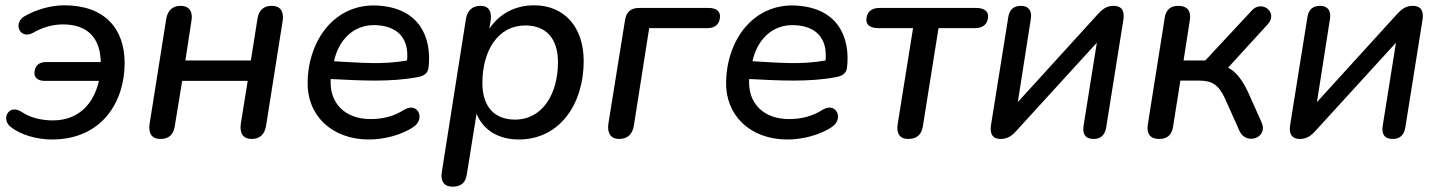

<svg xmlns="http://www.w3.org/2000/svg" viewBox="-20 -517 5430 724"><path d="M176 9C365 9 450 -134 450 -279C450 -409 375 -497 222 -497C174 -497 118 -482 73 -456C27 -430 55 -365 106 -394C141 -415 183 -425 217 -425C315 -425 358 -369 360 -283H153C127 -283 112 -269 110 -245C108 -225 122 -212 149 -212H353C335 -132 282 -63 179 -63C134 -63 92 -74 60 -96C11 -126 -17 -66 21 -38C60 -7 122 9 176 9Z M585 7C615 7 634 -8 639 -41L667 -212H914L888 -50C883 -14 897 7 929 7C958 7 977 -8 983 -41L1046 -439C1051 -474 1037 -495 1005 -495C975 -495 956 -479 951 -447L926 -289H679L702 -439C708 -474 693 -495 661 -495C632 -495 613 -479 607 -447L544 -49C539 -13 553 7 585 7Z M1371 9C1426 9 1494 -7 1540 -39C1585 -70 1555 -134 1504 -103C1465 -78 1422 -68 1377 -68C1281 -68 1221 -128 1227 -219C1346 -213 1451 -207 1554 -226C1574 -230 1593 -237 1596 -262C1609 -376 1562 -487 1404 -496C1244 -505 1143 -368 1140 -208C1137 -84 1229 9 1371 9ZM1240 -286V-288C1256 -362 1311 -428 1402 -422C1491 -416 1522 -361 1515 -289C1422 -272 1335 -281 1240 -286Z M1686 187C1718 187 1735 173 1740 142L1777 -88C1804 -22 1865 9 1936 9C2091 9 2181 -125 2181 -287C2181 -416 2107 -497 1994 -497C1921 -497 1862 -464 1825 -408L1830 -438C1836 -474 1822 -495 1793 -495C1761 -495 1743 -478 1737 -446L1646 132C1640 167 1656 187 1686 187ZM1922 -66C1845 -66 1799 -114 1799 -204C1799 -325 1857 -421 1961 -421C2038 -421 2084 -373 2084 -283C2084 -163 2026 -66 1922 -66Z M2314 7C2345 7 2364 -9 2370 -42L2428 -411H2649C2678 -411 2695 -428 2695 -456C2695 -475 2680 -487 2653 -487H2389C2359 -487 2342 -472 2337 -442L2274 -50C2269 -14 2284 7 2314 7Z M2949 9C3004 9 3072 -7 3118 -39C3163 -70 3133 -134 3082 -103C3043 -78 3000 -68 2955 -68C2859 -68 2799 -128 2805 -219C2924 -213 3029 -207 3132 -226C3152 -230 3171 -237 3174 -262C3187 -376 3140 -487 2982 -496C2822 -505 2721 -368 2718 -208C2715 -84 2807 9 2949 9ZM2818 -286V-288C2834 -362 2889 -428 2980 -422C3069 -416 3100 -361 3093 -289C3000 -272 2913 -281 2818 -286Z M3404 7C3436 7 3455 -8 3460 -41L3519 -411H3657C3687 -411 3706 -427 3706 -456C3706 -475 3690 -487 3662 -487H3295C3266 -487 3247 -471 3247 -442C3247 -422 3263 -411 3291 -411H3423L3365 -49C3359 -13 3374 7 3404 7Z M3754 7C3782 7 3799 -9 3811 -22L4116 -356L4066 -43C4061 -12 4072 7 4104 7C4130 7 4146 -7 4151 -35L4216 -442C4220 -466 4217 -495 4179 -495C4150 -495 4135 -479 4122 -466L3818 -132L3867 -445C3872 -475 3860 -495 3830 -495C3803 -495 3786 -481 3782 -452L3717 -46C3714 -26 3713 7 3754 7Z M4351 7C4380 7 4398 -7 4403 -37L4431 -213H4503C4549 -213 4575 -198 4599 -146L4654 -23C4679 32 4764 3 4737 -56L4686 -170C4664 -217 4640 -247 4611 -262L4761 -426C4801 -471 4737 -519 4700 -477L4525 -289H4443L4467 -443C4472 -476 4456 -495 4424 -495C4394 -495 4377 -481 4372 -450L4308 -46C4303 -12 4318 7 4351 7Z M4882 7C4910 7 4927 -9 4939 -22L5244 -356L5194 -43C5189 -12 5200 7 5232 7C5258 7 5274 -7 5279 -35L5344 -442C5348 -466 5345 -495 5307 -495C5278 -495 5263 -479 5250 -466L4946 -132L4995 -445C5000 -475 4988 -495 4958 -495C4931 -495 4914 -481 4910 -452L4845 -46C4842 -26 4841 7 4882 7Z"/></svg>

Font: SN Pro Medium
Style: Italic
Weight: 400
Italic angle: -9°
Designer: Tobias Whetton
Foundry: Supernotes
Version: Version 1.001;Glyphs 3.2 (3249)